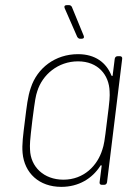

<svg xmlns="http://www.w3.org/2000/svg" viewBox="-20 -720 526 748"><path d="M306 -581 260 -693C258 -697 254 -700 249 -700H240C232 -700 229 -695 232 -688L281 -576C284 -572 287 -569 292 -569H298C306 -569 309 -574 306 -581ZM427 -491 419 -427C419 -423 416 -423 414 -426C394 -476 351 -509 284 -509C195 -509 125 -455 100 -378C88 -344 84 -305 77 -249C70 -193 65 -157 68 -124C75 -46 132 8 219 8C286 8 339 -24 371 -74C373 -78 376 -77 376 -73L368 -10C367 -4 371 0 376 0H386C392 0 396 -4 397 -10L456 -491C457 -497 453 -501 448 -501H438C432 -501 428 -497 427 -491ZM379 -138C360 -75 307 -20 227 -20C151 -20 99 -70 97 -137C96 -158 96 -167 106 -251C117 -336 119 -345 125 -364C145 -429 206 -481 284 -481C362 -481 405 -428 407 -364C408 -343 408 -334 397 -249C387 -165 385 -157 379 -138Z"/></svg>

Font: Barlow Thin
Style: Italic
Weight: 250
Italic angle: -7°
Designer: Jeremy Tribby
Foundry: Tribby Type
Version: Version 1.422;hotconv 1.0.109;makeotfexe 2.5.65596